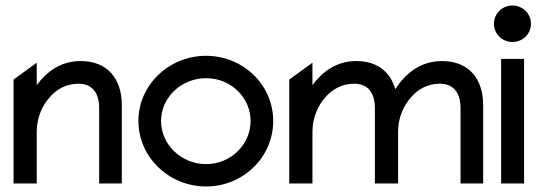

<svg xmlns="http://www.w3.org/2000/svg" viewBox="-20 -664 1966 695"><path d="M29 0H113V-187C113 -240 134 -283 160 -312C183 -339 218 -361 264 -361C316 -361 339 -325 339 -273V0H421V-283C421 -378 370 -443 272 -443C199 -443 149 -404 113 -356V-437L29 -376Z M481 -226C481 -95 592 11 726 11C860 11 969 -95 969 -226C969 -357 860 -462 726 -462C592 -462 481 -357 481 -226ZM563 -226C563 -312 637 -381 726 -381C815 -381 887 -312 887 -226C887 -140 815 -70 726 -70C637 -70 563 -140 563 -226Z M1027 0H1111V-187C1111 -240 1132 -283 1158 -312C1181 -339 1216 -361 1262 -361C1314 -361 1337 -325 1337 -273V0H1421V-187C1421 -240 1442 -283 1468 -312C1491 -339 1526 -361 1572 -361C1624 -361 1647 -325 1647 -273V0H1729V-283C1729 -378 1678 -443 1580 -443C1500 -443 1447 -396 1412 -343L1411 -342V-341C1393 -404 1345 -443 1270 -443C1197 -443 1147 -404 1111 -356V-437L1027 -376Z M1768 -578C1768 -541 1798 -512 1835 -512C1872 -512 1902 -541 1902 -578C1902 -615 1872 -644 1835 -644C1798 -644 1768 -615 1768 -578ZM1794 0H1877V-451H1794Z"/></svg>

Font: Charger Sport
Style: SeBd
Weight: 600
Designer: Jasper
Foundry: Cannot Into Space Fonts
Version: Version 1.1